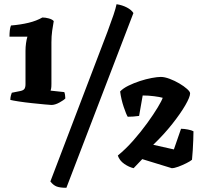

<svg xmlns="http://www.w3.org/2000/svg" viewBox="-20 -785 972 911"><path d="M224 -287Q219 -287 192.5 -289.5Q166 -292 132.5 -295.5Q99 -299 69.5 -303.5Q40 -308 29 -311Q29 -321 31.5 -331Q34 -341 36 -345L76 -353Q91 -356 96 -363.5Q101 -371 101 -386V-544Q101 -562 103.5 -580Q106 -598 110 -611H25Q25 -627 26.5 -640.5Q28 -654 32 -664Q79 -668 116 -677Q153 -686 181 -702Q196 -702 212 -697.5Q228 -693 235 -685Q231 -664 227.5 -638.5Q224 -613 224 -584V-387Q224 -371 222.5 -364.5Q221 -358 220 -355L285 -348Q287 -344 288.5 -335Q290 -326 290 -318Q283 -310 262 -298.5Q241 -287 224 -287ZM295 106Q265 106 249 100Q233 94 219 76L444 -514Q472 -586 490 -634.5Q508 -683 518.5 -714Q529 -745 533 -765Q560 -761 582 -749.5Q604 -738 613 -723ZM614 13Q592 8 569.5 -7.5Q547 -23 539 -47Q577 -78 613 -119Q649 -160 679 -201.5Q709 -243 728.5 -275.5Q748 -308 752 -321Q738 -325 711 -328.5Q684 -332 657 -332L640 -235Q627 -233 612 -232Q597 -231 586 -231Q579 -242 567 -277.5Q555 -313 550 -351Q564 -366 589.5 -378.5Q615 -391 644 -400.5Q673 -410 700 -415Q727 -420 743 -420Q761 -420 785 -411Q809 -402 831 -389Q853 -376 867.5 -363Q882 -350 882 -342Q882 -325 859.5 -286Q837 -247 797.5 -197Q758 -147 707 -98L805 -76L839 -174Q853 -174 871.5 -170.5Q890 -167 898 -162Q898 -145 897 -120.5Q896 -96 894.5 -71Q893 -46 891 -27Q883 -20 864 -10.5Q845 -1 826 6Q807 13 795 13L655 -30Z"/></svg>

Font: Texturina 12pt Black
Style: Regular
Weight: 900
Designer: Guillermo Torres Carreño
Foundry: Omnibus-Type
Version: Version 1.002